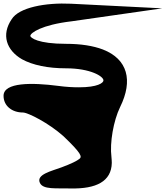

<svg xmlns="http://www.w3.org/2000/svg" viewBox="-20 -678 934 1082"><path d="M109 -44C138 -44 255 16 337 89C442 189 442 205 428 217C415 228 381 245 327 265C271 286 182 305 205 353C223 391 293 382 379 384C521 387 608 345 610 240C610 229 609 218 608 206C598 127 619 3 657 -75C731 -225 699 -345 560 -399C505 -420 435 -431 352 -431C194 -431 151 -465 151 -476C151 -492 213 -538 384 -558L894 -631L381 -657C236 -664 87 -636 46 -570C-14 -482 16 -395 104 -344C164 -311 250 -293 352 -293C489 -293 563 -248 563 -225C563 -211 531 -186 425 -186C391 -186 351 -188 308 -194C161 -213 0 -215 0 -138C0 -81 48 -44 109 -44Z"/></svg>

Font: Venom Sans
Style: Bd
Weight: 700
Version: Version 1.001